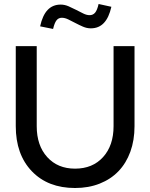

<svg xmlns="http://www.w3.org/2000/svg" viewBox="-20 -931 752 962"><path d="M59 0ZM654 -299Q654 -228 633 -170.5Q612 -113 573.5 -73Q535 -33 479.5 -11Q424 11 356 11Q220 11 139.5 -73Q59 -157 59 -299V-700H164V-299Q164 -202 216.5 -144Q269 -86 356 -86Q444 -86 496.5 -144Q549 -202 549 -299V-700H654ZM246 -786 181 -799Q193 -854 218.5 -881Q244 -908 284 -908Q304 -908 323.5 -899.5Q343 -891 361.5 -881.5Q380 -872 397 -863.5Q414 -855 429 -855Q446 -855 456.5 -867.5Q467 -880 474 -911L538 -897Q526 -843 500.5 -816Q475 -789 435 -789Q415 -789 395.5 -797.5Q376 -806 358 -815.5Q340 -825 322.5 -833.5Q305 -842 290 -842Q273 -842 263 -829Q253 -816 246 -786Z"/></svg>

Font: Red Hat Display Medium
Style: Regular
Weight: 500
Designer: Pentagram / MCKL
Foundry: Pentagram / MCKL
Version: Version 1.005; Red Hat Display Medium